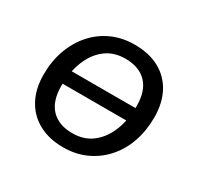

<svg xmlns="http://www.w3.org/2000/svg" viewBox="-115 -632 802 777"><g transform="rotate(30 285.5 -243.5)"><path d="M263 9Q197 9 148.5 -17.5Q100 -44 74 -92.5Q48 -141 48 -207Q48 -270 67 -322.5Q86 -375 120.5 -414Q155 -453 202.5 -474.5Q250 -496 308 -496Q375 -496 423 -470Q471 -444 497 -395.5Q523 -347 523 -280Q523 -218 504.5 -165Q486 -112 451 -73Q416 -34 368.5 -12.5Q321 9 263 9ZM267 -59Q322 -59 360 -89Q398 -119 418 -170Q438 -221 438 -285Q438 -355 403 -391.5Q368 -428 303 -428Q249 -428 211 -398.5Q173 -369 153 -318Q133 -267 133 -203Q133 -132 168 -95.5Q203 -59 267 -59ZM102 -213 112 -275H469L459 -213Z"/></g></svg>

Font: Nunito Sans 12pt Medium
Style: Italic
Weight: 500
Italic angle: -9°
Designer: Vernon Adams
Foundry: Vernon Adams
Version: Version 3.101;gftools[0.9.27]